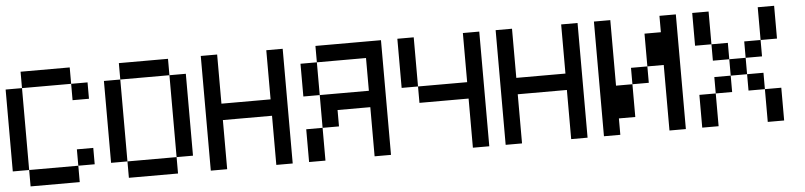

<svg xmlns="http://www.w3.org/2000/svg" viewBox="-39 -862 4079 973"><g transform="rotate(-5 2000.0 -375.5)"><path d="M0 -166.7V-583.3H83.3V-166.7ZM83.3 -166.7H333.3V-83.3H83.3ZM83.3 -583.3V-666.7H333.3V-583.3ZM333.3 -166.7V-250H416.7V-166.7ZM333.3 -583.3H416.7V-500H333.3Z M500 -166.7V-583.3H583.3V-166.7ZM833.3 -166.7V-83.3H583.3V-166.7ZM833.3 -583.3H916.7V-166.7H833.3ZM833.3 -666.7V-583.3H583.3V-666.7Z M1000 -83.3V-666.7H1083.3V-416.7H1333.3V-666.7H1416.7V-83.3H1333.3V-333.3H1083.3V-83.3Z M1500 -83.3V-250H1583.3V-83.3ZM1500 -416.7V-583.3H1583.3V-416.7ZM1583.3 -416.7H1833.3V-583.3H1583.3V-666.7H1916.7V-83.3H1833.3V-333.3H1666.7V-250H1583.3Z M2333.3 -83.3V-333.3H2083.3V-416.7H2333.3V-666.7H2416.7V-83.3ZM2000 -416.7V-666.7H2083.3V-416.7Z M2500 -83.3V-666.7H2583.3V-416.7H2833.3V-666.7H2916.7V-83.3H2833.3V-333.3H2583.3V-83.3Z M3000 -83.3V-666.7H3083.3V-333.3H3166.7V-166.7H3083.3V-83.3ZM3166.7 -333.3V-416.7H3250V-333.3ZM3250 -416.7V-583.3H3333.3V-666.7H3416.7V-83.3H3333.3V-416.7Z M3500 -83.3V-250H3583.3V-83.3ZM3500 -500V-666.7H3583.3V-500ZM3666.7 -416.7H3583.3V-500H3666.7ZM3666.7 -333.3V-416.7H3750V-333.3ZM3666.7 -250H3583.3V-333.3H3666.7ZM3833.3 -83.3V-250H3916.7V-83.3ZM3833.3 -416.7H3750V-500H3833.3ZM3833.3 -333.3V-250H3750V-333.3ZM3833.3 -500V-666.7H3916.7V-500Z"/></g></svg>

Font: GalmuriMono11 Regular
Style: Regular
Weight: 400
Designer: Lee Minseo (quiple)
Version: Version 2.399;hotconv 1.1.1;makeotfexe 2.6.0 DEVELOPMENT